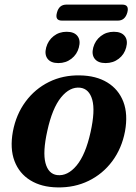

<svg xmlns="http://www.w3.org/2000/svg" viewBox="-20 -802 592 834"><path d="M327 -474.5Q397.5 -473.5 446.2 -443.8Q495 -414 515.8 -360Q536.5 -306 523 -231.5Q509 -157.5 467.8 -102Q426.5 -46.5 365 -16.5Q303.5 13.5 229.5 12Q160 11 111.8 -18.8Q63.5 -48.5 43 -102.5Q22.5 -156.5 36 -231Q50 -305 91 -360.5Q132 -416 192.8 -446Q253.5 -476 327 -474.5ZM228 -41.5Q273.5 -36 312.8 -83.2Q352 -130.5 373.5 -228.5Q394 -321 380.8 -368.5Q367.5 -416 328.5 -421Q283.5 -426 245.2 -379Q207 -332 185.5 -233.5Q165 -141.5 177.5 -94Q190 -46.5 228 -41.5ZM233.5 -528Q201 -528 186.8 -546.5Q172.5 -565 180.5 -595.5Q189 -626.5 213 -645.2Q237 -664 269.5 -664Q302.5 -664 316.8 -645.2Q331 -626.5 322.5 -595.5Q314.5 -565.5 290.2 -546.8Q266 -528 233.5 -528ZM438.5 -528Q406 -528 391.5 -546.5Q377 -565 385 -595.5Q393.5 -626.5 417.8 -645.2Q442 -664 474.5 -664Q507.5 -664 522 -645.2Q536.5 -626.5 528 -595.5Q520 -565.5 495.8 -546.8Q471.5 -528 438.5 -528ZM227.5 -747.5Q236.5 -782 268.5 -782H511Q542.5 -782 533 -747.5Q523 -712.5 492 -712.5H249Q217.5 -712.5 227.5 -747.5Z"/></svg>

Font: Fraunces 9pt S000 SemiBold
Style: Italic
Weight: 600
Italic angle: -16°
Version: Version 1.000; ttfautohint (v1.8.3)